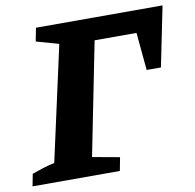

<svg xmlns="http://www.w3.org/2000/svg" viewBox="-103 -731 821 808"><g transform="rotate(-10 307.5 -327.5)"><path d="M643 -655 591 -399H530L515 -560H336L240 -78L356 -57L345 0H-28L-18 -52Q7 -61 31 -68.5Q55 -76 79 -81L187 -571L91 -598L102 -655Z"/></g></svg>

Font: Piazzolla
Style: Bold Italic
Weight: 700
Italic angle: -11.3°
Designer: Juan Pablo del Peral
Foundry: Huerta Tipografica
Version: Version 1.330